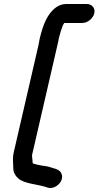

<svg xmlns="http://www.w3.org/2000/svg" viewBox="-20 -744 489 953"><path d="M411 -724H307C291 -724 275 -719 259 -708C215 -677 193 -620 177 -552C175 -541 173 -530 171 -520L48 13C41 45 46 66 46 90C45 111 58 131 71 142C101 168 163 170 207 184L216 187C242 196 270 177 282 157C297 129 283 105 265 98L256 94C239 90 223 82 203 80L189 78C174 76 159 72 145 68C144 67 144 66 142 65C142 51 139 40 139 26L265 -520C268 -531 270 -542 272 -554C278 -578 284 -597 291 -616C292 -619 297 -627 299 -630H389C414 -630 442 -652 448 -678C454 -704 436 -724 411 -724Z"/></svg>

Font: Electronic
Style: ExBlkIt
Weight: 900
Version: Version 1.011